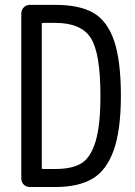

<svg xmlns="http://www.w3.org/2000/svg" viewBox="-20 -750 540 770"><path d="M147.5 -653.3V-77.1Q147.5 -72.3 152.3 -72.3H202.1Q269.5 -72.3 306.6 -95.2Q343.8 -118.2 363.3 -182.6Q382.8 -247.1 382.8 -365.2Q382.8 -538.1 343.8 -598.1Q304.7 -658.2 202.1 -658.2H152.3Q147.5 -658.2 147.5 -653.3ZM99.6 0Q85 0 75.2 -9.8Q65.4 -19.5 65.4 -35.2V-695.3Q65.4 -710 75.2 -720.2Q85 -730.5 99.6 -730.5H202.1Q299.8 -730.5 355.5 -697.8Q411.1 -665 438 -585.4Q464.8 -505.9 464.8 -365.2Q464.8 -228.5 436 -147.5Q407.2 -66.4 350.6 -33.2Q293.9 0 202.1 0H147.5Z"/></svg>

Font: Rounded-L Mgen+ 2m regular
Style: Regular
Weight: 400
Designer: [Source Han Sans]
Ryoko NISHIZUKA  (kana & ideographs); Paul D. Hunt (Latin, Greek & Cyrillic); Wenlong ZHANG  (bopomofo
Version: Version 1.059.20150602